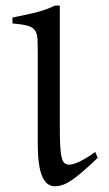

<svg xmlns="http://www.w3.org/2000/svg" viewBox="-20 -650 388 685"><path d="M328.6 -86.9Q295.4 -55.2 272.2 -35.4Q249 -15.6 231.9 -4.6Q214.8 6.3 201.7 10.5Q188.5 14.6 175.8 14.6Q145 14.6 129.9 -22.2Q114.7 -59.1 114.7 -137.2V-456.5Q114.7 -490.2 113.8 -510.3Q112.8 -530.3 104.7 -541.7Q96.7 -553.2 78.1 -558.3Q59.6 -563.5 24.4 -566.4V-587.4Q65.9 -595.7 104.5 -604.7Q143.1 -613.8 175.3 -629.9H193.4V-202.6Q193.4 -158.7 194.8 -131.1Q196.3 -103.5 200 -88.4Q203.6 -73.2 210.4 -67.9Q217.3 -62.5 228 -62.5Q231.4 -62.5 238.3 -64Q245.1 -65.4 256.1 -70.1Q267.1 -74.7 283 -83.7Q298.8 -92.8 319.8 -107.9L328.6 -86.9Z"/></svg>

Font: Gentium
Style: Regular
Weight: 400
Designer: J. Victor Gaultney
Version: Version 1.03; 2011; OFL 1.1 release